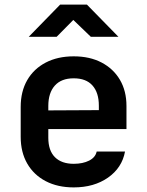

<svg xmlns="http://www.w3.org/2000/svg" viewBox="-20 -805 640 835"><path d="M300.6 10Q230.9 10 178.9 -17.1Q126.9 -44.2 98.4 -93.7Q70 -143.2 70 -210V-340Q70 -407.2 98.4 -456.5Q126.9 -505.8 178.9 -532.9Q230.9 -560 300.6 -560Q370.3 -560 421.7 -533.1Q473.1 -506.2 501.6 -457.8Q530 -409.3 530 -344.1V-243.8H190.1V-205.9Q190.1 -150.1 219 -121.3Q247.9 -92.6 300.6 -92.6Q340.1 -92.6 367.6 -106.5Q395.1 -120.5 400.4 -145.9H523.7Q510.6 -75.1 449.7 -32.5Q388.8 10 300.6 10ZM409.9 -315.3V-345.3Q409.9 -402.1 382.2 -433.2Q354.6 -464.4 300.6 -464.4Q246.6 -464.4 218.4 -432.7Q190.1 -401 190.1 -344.1V-324.9L418.6 -326.1ZM105 -645 241.6 -785H358L495 -645H375L298.8 -718.3L226.4 -645Z"/></svg>

Font: Atlassian Mono
Style: Regular
Weight: 400
Monospace: yes
Designer: Philipp Nurullin, Konstantin Bulenkov
Foundry: Modifications by Atlassian Pty Ltd, manufactured by JetBrains
Version: Version 2.304